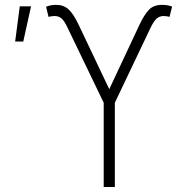

<svg xmlns="http://www.w3.org/2000/svg" viewBox="-20 -753 769 773"><path d="M397.5 0V-339.4L252.9 -639.6Q238.8 -669.9 227.3 -679.2Q215.8 -688.5 199.7 -688.5Q193.4 -688.5 187 -687.5Q180.7 -686.5 175.3 -685.1L165.5 -726.1Q176.3 -730 185.5 -731.7Q194.8 -733.4 204.6 -733.4Q234.9 -733.9 255.1 -716.1Q275.4 -698.2 296.9 -652.8L419.9 -394L541.5 -653.3Q561.5 -695.3 580.3 -714.4Q599.1 -733.4 632.3 -733.4Q643.6 -733.4 652.8 -731.9Q662.1 -730.5 672.9 -726.6L662.6 -685.1Q657.7 -686.5 651.4 -687.5Q645 -688.5 639.2 -688.5Q623.5 -688.5 611.6 -679Q599.6 -669.4 585.4 -639.6L442.4 -339.4V0ZM41 -585.9 59.6 -727.5H105L73.7 -585.9Z"/></svg>

Font: Inter 24pt ExtraLight
Style: Regular
Weight: 250
Designer: Rasmus Andersson
Foundry: rsms
Version: Version 4.001;git-66647c0bb